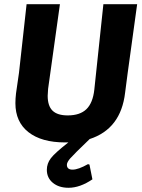

<svg xmlns="http://www.w3.org/2000/svg" viewBox="-20 -665 674 910"><path d="M305 225Q259 225 230.5 201.5Q202 178 202 140Q202 110 221 85Q240 60 304 10H288Q177 10 115 -38.5Q53 -87 53 -176Q53 -198 56 -223L70 -320L106 -645H264L208 -244Q206 -220 206 -211Q206 -163 229 -140.5Q252 -118 301 -118Q359 -118 389.5 -147.5Q420 -177 427 -240L470 -645H630L585 -318L573 -226Q553 -54 405 -6Q329 67 313 85.5Q297 104 297 116Q297 139 324 139Q351 139 397 113L404 115L418 185Q359 225 305 225Z"/></svg>

Font: Alegreya Sans ExtraBold
Style: Italic
Weight: 800
Italic angle: -7°
Designer: Juan Pablo del Peral
Foundry: Huerta Tipografica
Version: Version 2.007